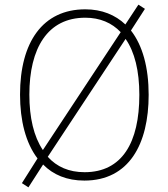

<svg xmlns="http://www.w3.org/2000/svg" viewBox="-20 -816 719 824"><path d="M618 -409C618 -526 592 -621 542 -685L602 -778L574 -796L518 -711C475 -752 417 -776 346 -776C164 -776 66 -636 66 -410C66 -299 90 -203 141 -136L74 -30L102 -12L165 -110C208 -66 267 -41 342 -41C534 -41 618 -198 618 -409ZM106 -410C106 -609 184 -740 346 -740C409 -740 460 -718 498 -678L164 -172C125 -230 106 -311 106 -410ZM578 -409C578 -204 504 -77 343 -77C276 -77 224 -100 185 -143L519 -649C558 -593 578 -512 578 -409Z"/></svg>

Font: Noto Sans Tamil UI SemiCondensed ExtraLight
Style: Regular
Weight: 200
Width: 4
Designer: Jelle Bosma - Monotype Design Team
Foundry: Monotype Imaging Inc.
Version: Version 2.004